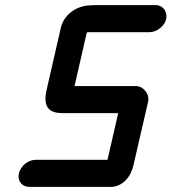

<svg xmlns="http://www.w3.org/2000/svg" viewBox="-20 -696 672 752"><path d="M95 36H414C458 36 492 -2 502 -46L560 -297C567 -328 541 -360 510 -359H272L320 -569C323 -570 327 -570 330 -570H566C594 -570 625 -594 631 -622C637 -650 618 -676 590 -676H354C347 -676 340 -676 335 -675C282 -675 230 -640 218 -586L163 -346C149 -286 164 -253 223 -253H443L401 -70H119C90 -70 61 -46 54 -17C47 12 66 36 95 36Z"/></svg>

Font: Electronic
Style: HvIt
Weight: 900
Version: Version 1.011